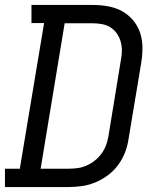

<svg xmlns="http://www.w3.org/2000/svg" viewBox="-30 -755 650 775"><path d="M-10 0V-74H50L148 -662H97V-735H345Q376 -735 406.5 -729.5Q437 -724 462.5 -710Q488 -696 507 -673.5Q526 -651 535.5 -622.5Q545 -594 545 -563Q545 -532 540 -501L489 -195Q485 -167 475 -140.5Q465 -114 447.5 -90Q430 -66 406 -48Q382 -30 355.5 -19Q329 -8 301 -4Q273 0 246 0ZM246 -74Q265 -74 283.5 -76.5Q302 -79 320 -87Q338 -95 353.5 -107.5Q369 -120 380.5 -136Q392 -152 398.5 -170Q405 -188 408 -207L458 -513Q462 -532 462 -551Q462 -570 457 -587.5Q452 -605 441.5 -620Q431 -635 416 -644.5Q401 -654 382.5 -657.5Q364 -661 345 -661H231L134 -74Z"/></svg>

Font: Iosevka Curly Slab ExObl
Style: Regular
Weight: 400
Width: 7
Italic angle: -9°
Monospace: yes
Designer: Belleve Invis
Foundry: Belleve Invis
Version: Version 11.1.0; ttfautohint (v1.8.3)